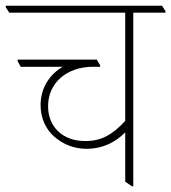

<svg xmlns="http://www.w3.org/2000/svg" viewBox="-42 -642 595 667"><path d="M259 -125C312 -125 357 -146 393 -182V-11L416 5H421V-598H533V-603L521 -622H-22V-617L-10 -598H393V-222C348 -173 309 -152 254 -152C175 -152 125 -202 125 -273C125 -355 191 -410 281 -410H306V-415L294 -435H19V-430L30 -410H176C129 -383 99 -335 99 -277C99 -232 117 -192 148 -166C177 -141 215 -125 259 -125Z"/></svg>

Font: Noto Serif Devanagari SemiCondensed Thin
Style: Regular
Weight: 100
Width: 4
Designer: Universal Thirst, Indian Type Foundry and the Monotype Design Team
Foundry: Monotype Imaging Inc.
Version: Version 2.004